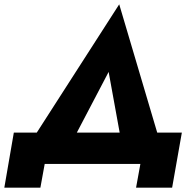

<svg xmlns="http://www.w3.org/2000/svg" viewBox="-29 -759 905 889"><path d="M474 -426 546 -30H733L523 -739L68 -31H267ZM621 0 601 110H768L813 -145H35L-9 110H158L178 0Z"/></svg>

Font: Jost
Style: Bold Italic
Weight: 700
Italic angle: -5°
Version: Version 3.710